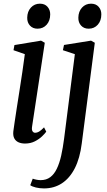

<svg xmlns="http://www.w3.org/2000/svg" viewBox="-20 -770 581 1044"><path d="M116 10.5Q95.5 10.5 80.2 3.5Q65 -3.5 57.5 -18Q50 -32.5 52.5 -56Q54.5 -72.5 59.5 -105.5Q64.5 -138.5 71.2 -182.8Q78 -227 86 -277.2Q94 -327.5 101.5 -378.5Q109 -429.5 115 -475.5L53.5 -497L58.5 -525L203 -549L223.5 -537.5L154.5 -82.5Q151.5 -64 157 -56Q162.5 -48 171 -48Q181.5 -48 192.2 -54.2Q203 -60.5 219.5 -77.5L231.5 -54Q224.5 -44 208.8 -28.8Q193 -13.5 169.5 -1.5Q146 10.5 116 10.5ZM184 -614Q158.5 -614 143 -630.8Q127.5 -647.5 128 -674Q128.5 -707.5 148 -728.8Q167.5 -750 197 -750Q223.5 -750 238.2 -733.2Q253 -716.5 253 -692Q253 -657.5 233.8 -635.8Q214.5 -614 184 -614ZM424.5 10.5Q414.5 90.5 386.8 144.8Q359 199 316.5 226.8Q274 254.5 219.5 254.5Q196 254.5 175.2 249.5Q154.5 244.5 144.5 237L158 201.5Q165.5 204.5 177.8 207Q190 209.5 201 209.5Q232 209.5 253.5 193.2Q275 177 289.2 147Q303.5 117 312.8 75.8Q322 34.5 328.5 -16L387 -475.5L322 -497L328 -525.5L475 -549L495.5 -537.5ZM462 -614Q436.5 -614 421 -630.8Q405.5 -647.5 406 -674Q406.5 -707.5 426 -728.8Q445.5 -750 475 -750Q501.5 -750 516.2 -733.2Q531 -716.5 531 -692Q531 -657.5 511.8 -635.8Q492.5 -614 462 -614Z"/></svg>

Font: Merriweather 60pt
Style: Italic
Weight: 400
Italic angle: -7.8°
Version: Version 2.101